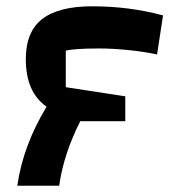

<svg xmlns="http://www.w3.org/2000/svg" viewBox="-20 -660 563 610"><path d="M189 -499V-383L378 -354V-275H235Q182 -170 168 -70H35Q53 -197 128 -321Q62 -367 62 -472Q62 -559 114 -599.5Q166 -640 273 -640Q391 -640 498 -611L479 -487Q437 -496 387.5 -501Q338 -506 295 -506Q217 -506 189 -499Z"/></svg>

Font: Changa SemiBold
Style: Regular
Weight: 600
Designer: Eduardo Rodriguez Tunni
Foundry: Eduardo Rodriguez Tunni
Version: Version 2.002; ttfautohint (v1.5) -l 8 -r 50 -G 150 -x 14 -H